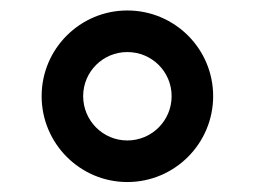

<svg xmlns="http://www.w3.org/2000/svg" viewBox="-20 -753 496 374"><path d="M228 -398.4C320.3 -398.4 395.2 -473.4 395.2 -565.7C395.2 -658 320.3 -732.6 228 -732.6C136 -732.6 61.1 -658 61.1 -565.7C61.1 -473.4 136 -398.4 228 -398.4ZM142 -565.7C142 -613.3 180.4 -651.6 228 -651.6C275.9 -651.6 314.3 -613.3 314.3 -565.7C314.3 -518.1 275.9 -479.4 228 -479.4C180.4 -479.4 142 -518.1 142 -565.7Z"/></svg>

Font: Margiela Sans Medium
Style: Regular
Weight: 500
Designer: Stefan Endress, Andreas Faust
Version: Version 1.100;FEAKit 1.0